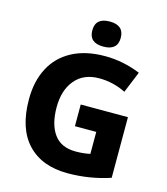

<svg xmlns="http://www.w3.org/2000/svg" viewBox="-134 -1034 998 1147"><g transform="rotate(15 365.0 -460.5)"><path d="M654 -407V-32Q528 10 392 10Q232 10 143.5 -84Q55 -178 55 -358Q55 -470 98.5 -552.5Q142 -635 226 -679.5Q310 -724 429 -724Q488 -724 544.5 -712Q601 -700 648 -680L594 -548Q516 -587 429 -587Q333 -587 280 -523.5Q227 -460 227 -355Q227 -248 271 -188Q315 -128 404 -128Q453 -128 494 -137V-273H362V-407ZM490 -853Q490 -776 402 -776Q314 -776 314 -853Q314 -931 402 -931Q490 -931 490 -853Z"/></g></svg>

Font: Noto Sans UI ExtraBold
Style: Regular
Weight: 800
Designer: Monotype Design Team
Foundry: Monotype Imaging Inc.
Version: Version 1.001